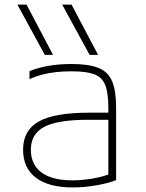

<svg xmlns="http://www.w3.org/2000/svg" viewBox="-20 -810 640 840"><path d="M176 -570 56 -790H96L212 -570ZM372 -570 252 -790H293L409 -570ZM298 10Q193 10 137 -32.5Q81 -75 81 -155Q81 -240 149.5 -278.5Q218 -317 369 -317H470V-286H368Q232 -286 173.5 -255Q115 -224 115 -155Q115 -90 161.5 -55.5Q208 -21 296 -21Q341 -21 388.5 -29.5Q436 -38 468 -52L454 -31V-340Q454 -403 440.5 -437.5Q427 -472 392.5 -485Q358 -498 293 -498Q257 -498 225 -494.5Q193 -491 164.5 -483.5Q136 -476 109 -464V-499Q147 -514 192.5 -522Q238 -530 294 -530Q368 -530 410.5 -513Q453 -496 470.5 -454.5Q488 -413 488 -340V-22Q453 -8 400.5 1Q348 10 298 10Z"/></svg>

Font: M PLUS Code Latin Expanded ExtraLight
Style: Regular
Weight: 250
Width: 7
Designer: Coji Morishita
Foundry: UNDERFOREST DESIGN
Version: Version 1.002; ttfautohint (v1.8.3)